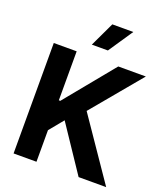

<svg xmlns="http://www.w3.org/2000/svg" viewBox="-165 -1044 993 1155"><g transform="rotate(20 331.5 -466.5)"><path d="M59.9 -707H206.4V-393.4H215.7L472.7 -707H649.3L385.4 -390.5L652.6 0H476.1L280.4 -292.3L206.4 -202.1V0H59.9ZM352.5 -932.8H486.8L381.1 -776H278.4Z"/></g></svg>

Font: Pretendard Std Variable
Style: Regular
Weight: 400
Designer: Base glyphs from Inter by Rasmus Andersson; Hangeul glyphs from Noto Sans CJK(Source Han Sans) by Jang Soo-young and Kan
Foundry: Kil Hyung-jin
Version: Version 1.309;Glyphs 3.2 (3225)